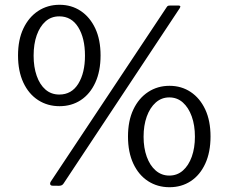

<svg xmlns="http://www.w3.org/2000/svg" viewBox="-20 -773 956 803"><path d="M688.9 10Q638.7 10 599.3 -15.4Q560 -40.8 537.6 -88.6Q515.3 -136.5 515.3 -202.1Q515.3 -267.9 537.8 -315.2Q560.3 -362.5 599.6 -388.3Q639 -414.1 688.9 -414.1Q738.8 -414.1 777.5 -388.3Q816.2 -362.5 838.4 -315.2Q860.5 -267.9 860.5 -202.1Q860.5 -136.5 838.5 -88.6Q816.5 -40.8 777.8 -15.4Q739.1 10 688.9 10ZM229 -328.9Q178.8 -328.9 139.5 -354.3Q100.1 -379.7 77.7 -427.5Q55.4 -475.4 55.4 -541Q55.4 -606.9 77.9 -654.1Q100.4 -701.4 139.7 -727.2Q179.1 -753 229 -753Q278.9 -753 317.6 -727.2Q356.3 -701.4 378.5 -654.1Q400.6 -606.9 400.6 -541Q400.6 -475.4 378.6 -427.5Q356.6 -379.7 317.9 -354.3Q279.2 -328.9 229 -328.9ZM228 -377.6Q279.6 -377.6 307.5 -422.9Q335.4 -468.2 335.4 -540Q335.4 -613.7 307.2 -659.1Q279 -704.6 228 -704.6Q194.2 -704.6 170.4 -683.5Q146.6 -662.3 133.6 -625.6Q120.6 -588.9 120.6 -540Q120.6 -492.7 133.5 -455.9Q146.3 -419 170.3 -398.3Q194.2 -377.6 228 -377.6ZM687.9 -38.7Q721.2 -38.7 745 -59.8Q768.9 -80.8 782.1 -117.7Q795.2 -154.5 795.2 -201.1Q795.2 -249.2 781.9 -286.1Q768.6 -323 744.8 -344.3Q720.9 -365.6 687.9 -365.6Q655.6 -365.6 631.4 -344.2Q607.2 -322.7 593.8 -285.6Q580.5 -248.5 580.5 -201.1Q580.5 -154.5 593.7 -117.7Q606.9 -80.8 631.2 -59.8Q655.6 -38.7 687.9 -38.7ZM245.6 -5.1Q239.8 4 226.8 4L200.9 3.7Q191.4 3.7 190 -2.3Q188.6 -8.4 193.4 -15.1L676.9 -742.8Q680.2 -748.4 684.2 -749.2Q688.2 -750 693.3 -750H725.9Q731 -750 733.4 -747.7Q735.7 -745.3 731.6 -738.7Z"/></svg>

Font: Libre Franklin Thin
Style: Regular
Weight: 100
Designer: Pablo Impallari, Rodrigo Fuenzalida, Nhung Nguyen
Foundry: Impallari Type
Version: Version 3.000